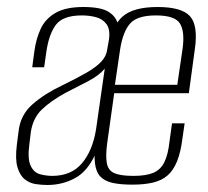

<svg xmlns="http://www.w3.org/2000/svg" viewBox="-20 -525 594 548"><path d="M115 3Q100 3 82.5 0.5Q65 -2 51 -13Q37 -24 30 -47Q23 -70 28 -111L33 -150Q38 -197 73 -227.5Q108 -258 157 -281Q198 -301 226 -317Q254 -333 269 -349Q284 -365 286 -384L291 -412Q295 -441 284 -456Q273 -471 254 -476Q235 -481 214 -481Q159 -481 139 -453.5Q119 -426 112 -375L106 -333H72L78 -378Q83 -415 96.5 -443.5Q110 -472 139 -488.5Q168 -505 218 -505Q269 -505 291 -490.5Q313 -476 317 -453Q321 -430 317 -401L268 -53L252 -85Q230 -36 194 -16.5Q158 3 115 3ZM129 -23Q183 -23 213.5 -58.5Q244 -94 254 -155L279 -329Q262 -309 231 -293Q200 -277 167 -260Q125 -237 99.5 -212.5Q74 -188 68 -148L64 -115Q58 -72 67.5 -52Q77 -32 95 -27.5Q113 -23 129 -23ZM358 2Q324 2 301.5 -3Q279 -8 266.5 -21Q254 -34 251 -59.5Q248 -85 253 -125L290 -384Q299 -451 330 -478Q361 -505 430 -505Q498 -505 522 -479Q546 -453 536 -384L519 -259H306L286 -117Q281 -80 285 -59Q289 -38 307 -30.5Q325 -23 361 -23Q396 -23 417 -31.5Q438 -40 449 -62Q460 -84 464 -123L471 -173H507L501 -132Q496 -91 485.5 -65Q475 -39 458.5 -24.5Q442 -10 417 -4Q392 2 358 2ZM308 -283H486L501 -385Q508 -435 493.5 -458Q479 -481 425 -481Q372 -481 351.5 -458Q331 -435 323 -385Z"/></svg>

Font: Alumni Sans ExtraLight
Style: Italic
Weight: 250
Italic angle: -8°
Version: Version 1.016